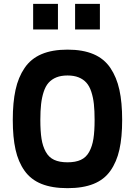

<svg xmlns="http://www.w3.org/2000/svg" viewBox="-20 -958 696 990"><path d="M467.8 -339.8Q467.8 -386.7 464.1 -421.1Q460.4 -455.6 450.9 -484.6Q441.4 -513.7 425.5 -531.5Q409.7 -549.3 385.5 -559.1Q361.3 -568.8 328.1 -568.8Q294.9 -568.8 270.8 -559.1Q246.6 -549.3 230.7 -531.5Q214.8 -513.7 205.3 -484.6Q195.8 -455.6 191.9 -421.1Q188 -386.7 188 -339.8Q188 -281.2 194.1 -242.4Q200.2 -203.6 216.1 -175Q231.9 -146.5 259.3 -133.8Q286.6 -121.1 328.1 -121.1Q369.6 -121.1 397 -133.8Q424.3 -146.5 439.9 -175Q455.6 -203.6 461.7 -242.4Q467.8 -281.2 467.8 -339.8ZM462.4 -9.8Q407.7 12.2 328.1 12.2Q248.5 12.2 193.8 -9.8Q139.2 -31.7 106.7 -77.4Q74.2 -123 60.1 -186.5Q45.9 -250 45.9 -339.8Q45.9 -429.7 60.1 -494.6Q74.2 -559.6 106.7 -607.4Q139.2 -655.3 194.1 -678.7Q249 -702.1 328.1 -702.1Q407.2 -702.1 462.2 -678.7Q517.1 -655.3 549.3 -607.4Q581.5 -559.6 595.7 -494.6Q609.9 -429.7 609.9 -339.8Q609.9 -250 595.7 -186.5Q581.5 -123 549.3 -77.4Q517.1 -31.7 462.4 -9.8ZM150.9 -806.2V-938H278.8V-806.2ZM367.2 -806.2V-938H495.1V-806.2Z"/></svg>

Font: TitilliumText25L
Style: 999 wt
Weight: 900
Designer: Accademia di Belle Arti di Urbino and others
Foundry: Accademia di Belle Arti di Urbino and others.
Version: Version 25.000